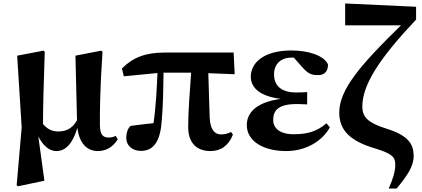

<svg xmlns="http://www.w3.org/2000/svg" viewBox="-20 -854 2434 1107"><path d="M305 17C363 17 402 -35 426 -117C436 -34 477 17 544 17C595 17 633 -9 659 -51L647 -71C636 -65 624 -61 608 -61C574 -61 556 -76 556 -135C556 -205 555 -313 571 -555L564 -562L415 -533L424 -161C397 -111 358 -96 316 -96C281 -96 253 -109 228 -139C228 -239 231 -341 238 -555L231 -562L79 -533L105 -119L76 214L84 220L236 188L201 -67C226 -19 261 17 305 17Z M1193 17C1253 17 1298 -14 1323 -78L1312 -93C1293 -84 1279 -79 1254 -79C1218 -79 1192 -107 1189 -176L1181 -432L1333 -426L1327 -551H929C818 -551 745 -522 683 -459L694 -414L888 -433C884 -346 879 -237 865 -144C818 -139 776 -134 732 -128C715 -110 708 -86 708 -61C708 -12 745 16 793 16C869 16 906 -45 913 -164C920 -242 922 -349 923 -435H1082C1074 -325 1065 -208 1065 -122C1065 -24 1120 17 1193 17Z M1630 17C1744 17 1839 -41 1882 -120L1862 -143C1812 -100 1760 -80 1674 -80C1590 -80 1555 -117 1555 -163C1555 -218 1586 -254 1690 -254C1703 -254 1717 -254 1751 -252V-323C1725 -321 1708 -321 1687 -321C1596 -321 1560 -365 1560 -426C1560 -486 1601 -522 1661 -522H1674L1719 -471C1759 -424 1782 -421 1814 -421C1852 -421 1872 -444 1871 -483C1847 -535 1756 -563 1660 -563C1501 -563 1426 -492 1426 -412C1426 -349 1477 -299 1599 -284C1452 -264 1403 -200 1403 -133C1403 -37 1503 17 1630 17Z M2221 233H2267C2328 159 2365 105 2365 46C2365 -26 2331 -73 2212 -111C2103 -145 2069 -177 2069 -240C2069 -365 2168 -518 2379 -741V-815L1970 -834V-708H2292C2054 -476 1936 -336 1936 -205C1936 -103 1998 -41 2143 2C2245 33 2259 53 2259 97C2259 135 2245 180 2221 233Z"/></svg>

Font: Source Han Serif KR Heavy
Style: Regular
Weight: 900
Designer: Ryoko NISHIZUKA 西塚涼子 (kana & ideographs); Frank Grießhammer (Latin, Greek & Cyrillic); Wenlong ZHANG 张文龙 (bopomofo); San
Foundry: Adobe
Version: Version 2.001;hotconv 1.1.0;makeotfexe 2.6.0